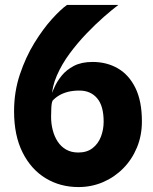

<svg xmlns="http://www.w3.org/2000/svg" viewBox="-20 -747 618 778"><path d="M298 11Q224 11 165 -24.8Q106 -60.5 71.5 -129.2Q37 -198 37 -296Q37 -375 60.5 -445.2Q84 -515.5 119.2 -572.8Q154.5 -630 190.5 -669.8Q226.5 -709.5 251.5 -727H459.5Q435 -708.5 401 -678.8Q367 -649 330.5 -611Q294 -573 262.2 -530Q230.5 -487 210.5 -441.2Q190.5 -395.5 189.5 -351L184.5 -354.5Q190 -369.5 200.5 -393.2Q211 -417 230 -440.5Q249 -464 279.5 -480Q310 -496 355 -496Q412.5 -496 457.5 -470Q502.5 -444 528.8 -390.5Q555 -337 555 -255Q555 -198 535 -149.5Q515 -101 479.5 -65Q444 -29 397.5 -9Q351 11 298 11ZM297 -129Q332.5 -129 355.2 -146.8Q378 -164.5 389 -193.2Q400 -222 400 -254Q400 -318 373.5 -349Q347 -380 302 -380Q275.5 -380 255.2 -374.8Q235 -369.5 219.8 -360.5Q204.5 -351.5 193 -339Q188.5 -329 187.8 -306.2Q187 -283.5 187 -274Q187 -245.5 193.8 -219.5Q200.5 -193.5 214 -173Q227.5 -152.5 248.2 -140.8Q269 -129 297 -129Z"/></svg>

Font: Spline Sans
Style: Regular
Weight: 400
Designer: Eben Sorkin, Mirko Velimirovic
Foundry: Sorkin Type
Version: Version 1.001